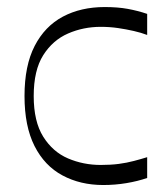

<svg xmlns="http://www.w3.org/2000/svg" viewBox="-20 -518 479 553"><path d="M277.3 14.9Q211.4 14.9 159.9 -12.8Q108.3 -40.4 79.4 -97.5Q50.6 -154.6 50.6 -241.4Q50.6 -329.1 79.9 -385.8Q109.1 -442.4 161.1 -470.1Q213.1 -497.7 281.6 -497.7Q319 -497.7 347.6 -492.5Q376.3 -487.3 403.9 -478V-417.3Q386.7 -423.9 365.1 -428.8Q343.6 -433.7 319.9 -437.2Q296.1 -440.7 270.1 -440.7Q220.1 -440.7 176 -421.5Q131.9 -402.3 104.5 -359Q77.1 -315.7 77.1 -241.4Q77.1 -168 104.5 -124.3Q131.9 -80.6 176 -61.7Q220.1 -42.9 270.1 -42.9Q298.7 -42.9 322 -45.9Q345.3 -49 365.6 -54.4Q385.9 -59.7 403.9 -65.3V-5.4Q376.3 4.1 343.8 9.5Q311.3 14.9 277.3 14.9Z"/></svg>

Font: Ojuju ExtraLight
Style: Regular
Weight: 200
Designer: Chisaokwu Joboson, Mirko Velimirovic
Foundry: Udi Foundry
Version: Version 1.000